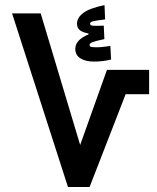

<svg xmlns="http://www.w3.org/2000/svg" viewBox="-20 -747 626 767"><path d="M251.5 0 28.3 -693.4H142.6L331.5 -63.5L263.2 -64L407.2 -467.8H575.7V-370.6H481.9L337.9 0ZM356 -501Q320.8 -501 300.8 -514.2Q280.8 -527.3 280.8 -551.3Q280.8 -573.2 299.3 -589.6Q317.9 -606 361.8 -619.6L362.3 -601.1L333.5 -605.5V-613.3Q312.5 -616.7 300 -625.7Q287.6 -634.8 287.6 -652.3Q287.6 -675.8 312 -694.8Q336.4 -713.9 397.5 -726.6L399.9 -669.4Q363.3 -665 351.6 -662.1Q339.8 -659.2 339.8 -652.3Q339.8 -645.5 350.3 -644.3Q360.8 -643.1 394.5 -644.5L397 -590.8Q359.9 -583 348.9 -578.4Q337.9 -573.7 337.9 -567.4Q337.9 -561.5 344 -559.8Q350.1 -558.1 365.2 -558.1Q379.4 -558.1 393.3 -559.8Q407.2 -561.5 420.9 -563.5L423.8 -509.3Q409.2 -505.4 391.4 -503.2Q373.5 -501 356 -501Z"/></svg>

Font: Cascadia Code Medium
Style: Regular
Weight: 500
Monospace: yes
Designer: Aaron Bell
Foundry: Saja Typeworks
Version: Version 2407.024